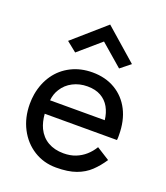

<svg xmlns="http://www.w3.org/2000/svg" viewBox="-133 -802 781 904"><g transform="rotate(20 257.5 -350.0)"><path d="M153 -530 103 -570 263 -710 423 -570 373 -530 263 -625ZM117 -210Q120 -170 134 -140Q152 -103 185 -84Q218 -65 263 -65Q297 -65 323.5 -75.5Q350 -86 371 -104.5Q392 -123 407 -148L472 -107Q449 -72 421 -45.5Q393 -19 353 -4.5Q313 10 253 10Q191 10 141.5 -21Q92 -52 63.5 -106.5Q35 -161 35 -230Q35 -243 36 -255Q37 -267 39 -279Q49 -336 79 -379Q109 -422 156.5 -446Q204 -470 263 -470Q328 -470 377 -441Q426 -412 453 -359.5Q480 -307 480 -234V-222Q480 -216 479 -210ZM393 -278Q389 -314 373.5 -341.5Q358 -369 330.5 -384.5Q303 -400 263 -400Q223 -400 190 -383Q157 -366 138 -335Q122 -310 119 -278Z"/></g></svg>

Font: Venryn Sans
Style: Regular
Weight: 400
Designer: Owen Earl, indestructible type* (font) & Cristiano Sobral (main changes)
Version: Version 3.600; ttfautohint (v1.8.3)